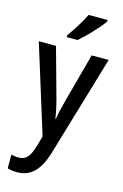

<svg xmlns="http://www.w3.org/2000/svg" viewBox="-147 -829 727 1133"><g transform="rotate(15 216.0 -263.0)"><path d="M363 -757V-766H247C225 -721 191 -666 156 -618V-606H222C266 -643 336 -717 363 -757ZM3 -540 170 -3 154 54C134 125 111 154 65 154C49 154 33 151 20 148V232C38 237 57 240 79 240C160 240 213 189 247 77L430 -540H326L246 -244C234 -199 224 -158 219 -123H216C210 -163 201 -204 190 -244L108 -540Z"/></g></svg>

Font: Noto Sans Sinhala UI Condensed Medium
Style: Regular
Weight: 500
Width: 3
Designer: Jelle Bosma - Monotype Design Team
Foundry: Monotype Imaging Inc.
Version: Version 2.006